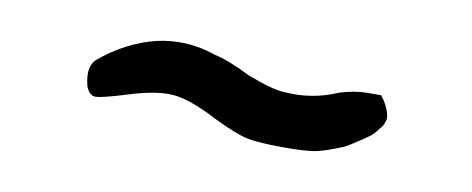

<svg xmlns="http://www.w3.org/2000/svg" viewBox="-29 -445 669 272"><g transform="rotate(10 305.5 -309.5)"><path d="M180.7 -366.2Q223.6 -376 265.6 -361.3Q285.2 -357.4 318.4 -340.8Q356.4 -326.2 373 -326.2Q412.1 -323.2 448.2 -338.9Q469.7 -345.7 488.3 -345.7H507.8L512.7 -338.9Q520.5 -326.2 521.5 -316.4Q521.5 -312.5 520.5 -310.1Q519.5 -307.6 518.6 -305.2Q517.6 -302.7 516.1 -301.3Q514.6 -299.8 511.7 -295.9Q508.8 -292 505.9 -289.1Q500 -284.2 486.3 -275.4Q472.7 -266.6 470.7 -265.6Q445.3 -254.9 431.6 -252Q418 -249 385.7 -249Q348.6 -249 332 -252.4Q315.4 -255.9 283.2 -271.5Q242.2 -293 217.8 -294.9Q193.4 -296.9 153.3 -284.2Q118.2 -273.4 109.4 -273.4Q100.6 -273.4 95.7 -286.1Q88.9 -312.5 100.6 -324.2Q137.7 -355.5 180.7 -366.2Z"/></g></svg>

Font: JasonHandwriting1
Style: Regular
Weight: 400
Version: Version 1.48.20